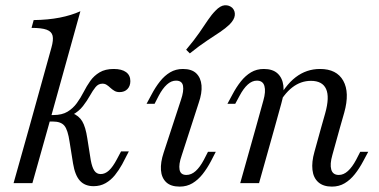

<svg xmlns="http://www.w3.org/2000/svg" viewBox="-20 -683 1412 716"><path d="M329 11.3Q296.8 11.3 278.2 -8.9Q259.7 -29 252.4 -73.4L239.5 -154Q233.1 -198.4 220.2 -214.1Q207.3 -229.8 177.4 -229.8H146L152.4 -254H179Q211.3 -254 231.9 -266.5Q252.4 -279 266.5 -298.4Q280.6 -317.7 291.9 -339.9Q303.2 -362.1 316.9 -381.5Q330.6 -400.8 351.6 -413.3Q372.6 -425.8 404 -425.8Q433.9 -425.8 450 -414.1Q466.1 -402.4 466.1 -380.6Q466.1 -362.1 455.2 -350.8Q444.4 -339.5 425.8 -339.5Q414.5 -339.5 406.5 -344.4Q398.4 -349.2 391.5 -355.6Q384.7 -362.1 377.8 -366.5Q371 -371 362.1 -371Q346.8 -371 336.3 -358.1Q325.8 -345.2 315.3 -326.2Q304.8 -307.3 289.5 -287.5Q274.2 -267.7 249.2 -254V-261.3Q274.2 -251.6 286.7 -230.6Q299.2 -209.7 305.6 -166.9L318.5 -85.5Q323.4 -58.9 331.9 -46.4Q340.3 -33.9 355.6 -33.9Q371.8 -33.9 386.3 -47.2Q400.8 -60.5 416.1 -89.5L431.5 -118.5H460.5L435.5 -70.2Q423.4 -48.4 408.5 -29.8Q393.5 -11.3 373.8 0Q354 11.3 329 11.3ZM88.7 -206.5 171.8 -505.6Q179.8 -533.9 176.2 -549.6Q172.6 -565.3 154 -572.2Q135.5 -579 97.6 -579L105.6 -608.1Q159.7 -608.9 202.8 -617.3Q246 -625.8 279.8 -641.1L158.9 -206.5ZM30.6 0 88.7 -206.5H158.9L100.8 0Z M657.3 -102.4Q646 -70.2 649.6 -50.4Q653.2 -30.6 675 -30.6Q693.5 -30.6 709.7 -45.2Q725.8 -59.7 740.3 -87.1L755.6 -116.9H784.7L766.9 -82.3Q752.4 -54.8 735.5 -33.5Q718.5 -12.1 697.6 0.4Q676.6 12.9 650 12.9Q616.9 12.9 599.6 -3.6Q582.3 -20.2 580.2 -48.8Q578.2 -77.4 590.3 -113.7L654.8 -310.5Q666.1 -343.5 662.5 -362.9Q658.9 -382.3 636.3 -382.3Q618.5 -382.3 602.4 -367.7Q586.3 -353.2 571.8 -325.8L556.5 -296H526.6L545.2 -330.6Q559.7 -358.1 576.6 -379.4Q593.5 -400.8 614.5 -413.3Q635.5 -425.8 662.1 -425.8Q695.2 -425.8 712.1 -409.3Q729 -392.7 731.5 -364.5Q733.9 -336.3 721 -299.2ZM687.9 -483.9 674.2 -497.6Q704 -533.1 723 -560.5Q741.9 -587.9 755.6 -608.5Q769.4 -629 783.9 -643.5Q801.6 -662.1 818.1 -663.3Q834.7 -664.5 846.8 -653.2Q857.3 -641.9 855.6 -625.8Q854 -609.7 835.5 -591.1Q821 -577.4 800.8 -563.7Q780.6 -550 752.8 -531.9Q725 -513.7 687.9 -483.9Z M1177.4 -206.5 1192.7 -260.5Q1209.7 -321 1196 -351.2Q1182.3 -381.5 1139.5 -381.5Q1101.6 -381.5 1069.8 -356.9Q1037.9 -332.3 1010.5 -279.8V-300Q1041.9 -363.7 1082.3 -394.8Q1122.6 -425.8 1173.4 -425.8Q1235.5 -425.8 1260.1 -381.9Q1284.7 -337.9 1263.7 -262.9L1247.6 -206.5ZM933.9 -206.5 962.1 -308.1Q971.8 -341.9 966.1 -362.1Q960.5 -382.3 937.9 -382.3Q920.2 -382.3 904 -367.7Q887.9 -353.2 873.4 -325.8L857.3 -296H828.2L846.8 -330.6Q861.3 -358.1 878.2 -379.4Q895.2 -400.8 916.1 -413.3Q937.1 -425.8 963.7 -425.8Q996.8 -425.8 1014.9 -409.3Q1033.1 -392.7 1036.7 -363.7Q1040.3 -334.7 1029 -296.8L1004 -206.5ZM875.8 0 933.9 -206.5H1004L946 0ZM1219.4 -104.8Q1209.7 -71 1215.3 -50.8Q1221 -30.6 1243.5 -30.6Q1261.3 -30.6 1277.4 -45.2Q1293.5 -59.7 1308.1 -87.1L1323.4 -116.9H1353.2L1334.7 -82.3Q1320.2 -54.8 1303.2 -33.5Q1286.3 -12.1 1265.3 0.4Q1244.4 12.9 1217.7 12.9Q1185.5 12.9 1166.9 -3.6Q1148.4 -20.2 1145.2 -49.6Q1141.9 -79 1152.4 -116.1L1177.4 -206.5H1247.6Z"/></svg>

Font: Playfair 5pt SemiExpanded Light Light
Style: Italic
Weight: 300
Italic angle: -15.6°
Version: Version 2.203